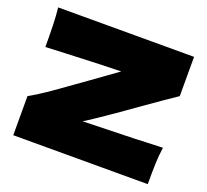

<svg xmlns="http://www.w3.org/2000/svg" viewBox="-124 -878 1112 1029"><g transform="rotate(20 432.5 -363.0)"><path d="M666 -205Q696 -206 736 -208Q776 -210 825 -211Q818 -164 816.5 -117Q815 -70 815 0H48V-223Q103 -254 168 -299.5Q233 -345 336 -419Q432 -489 475 -519Q396 -518 158 -508Q76 -504 48 -503Q48 -577 46.5 -627Q45 -677 40 -726H815V-502Q762 -467 619 -366Q459 -252 372 -197Q429 -198 666 -205Z"/></g></svg>

Font: Mantou Sans
Style: Regular
Weight: 400
Designer: Mant0u / artakana
Foundry: Mant0u / artakana
Version: Version 1.001;October 22, 2023;FontCreator 14.0.0.2901 64-bi